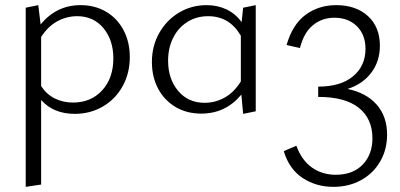

<svg xmlns="http://www.w3.org/2000/svg" viewBox="-20 -438 1555 747"><path d="M485 -216Q485 -153 457 -102.5Q429 -52 380 -23.5Q331 5 271 5Q188 5 140 -49V280L80 289V-408L129 -418L138 -343Q200 -418 293 -418Q350 -418 393.5 -392Q437 -366 461 -320Q485 -274 485 -216ZM421 -211Q421 -282 382.5 -328.5Q344 -375 280 -375Q240 -375 203.5 -355.5Q167 -336 140 -294V-103Q161 -71 193 -55Q225 -39 264 -39Q334 -39 377.5 -86.5Q421 -134 421 -211Z M975 -418V-5L926 5L919 -70Q858 4 763 4Q706 4 662.5 -22Q619 -48 595 -93.5Q571 -139 571 -197Q571 -259 599.5 -309.5Q628 -360 676.5 -389Q725 -418 784 -418Q826 -418 861 -401.5Q896 -385 920 -352L926 -408ZM917 -121V-299Q873 -375 790 -375Q745 -375 709.5 -353Q674 -331 654 -291.5Q634 -252 634 -202Q634 -131 673 -84.5Q712 -38 776 -38Q817 -38 853.5 -58Q890 -78 917 -121Z M1486 86Q1486 144 1459 190.5Q1432 237 1384.5 263Q1337 289 1277 289Q1210 289 1157.5 254.5Q1105 220 1084 150L1133 129Q1154 186 1194 214Q1234 242 1286 242Q1353 242 1391 202.5Q1429 163 1429 100Q1429 24 1376 -18.5Q1323 -61 1218 -61V-101Q1306 -101 1354 -141.5Q1402 -182 1402 -248Q1402 -303 1368.5 -336Q1335 -369 1281 -369Q1233 -369 1197.5 -340Q1162 -311 1147 -251L1095 -263Q1118 -343 1169 -380.5Q1220 -418 1288 -418Q1365 -418 1411.5 -375.5Q1458 -333 1458 -260Q1458 -199 1424 -154.5Q1390 -110 1332 -92Q1405 -77 1445.5 -31Q1486 15 1486 86Z"/></svg>

Font: Ysabeau Infant Semilight
Style: Regular
Weight: 300
Designer: Christian Thalmann (Catharsis Fonts)
Version: Version 0.003